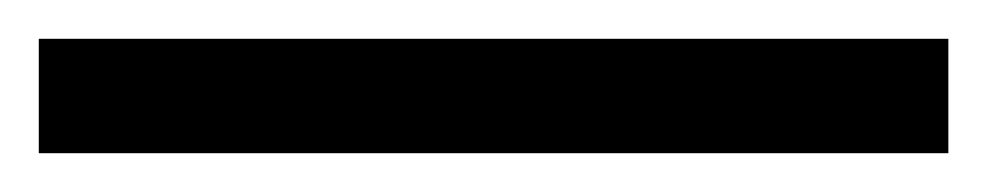

<svg xmlns="http://www.w3.org/2000/svg" viewBox="-25 -839 509 99"><path d="M-5 -760V-819H464V-760Z"/></svg>

Font: Noto Serif Sinhala Medium
Style: Regular
Weight: 500
Designer: Jelle Bosma - Monotype Design Team
Foundry: Monotype Imaging Inc.
Version: Version 2.007; ttfautohint (v1.8.4.7-5d5b)